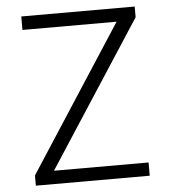

<svg xmlns="http://www.w3.org/2000/svg" viewBox="-52 -776 730 823"><g transform="rotate(-5 313.0 -364.0)"><path d="M69 0H559V-57H152L558 -682V-728H70V-670H475L69 -44Z"/></g></svg>

Font: Wafeq Light
Style: Regular
Weight: 300
Designer: Rasmus Andersson & Azza Alameddine
Foundry: Google & TypeTogether
Version: Version 3.000;January 28, 2025;FontCreator 15.0.0.3014 64-bi